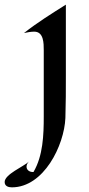

<svg xmlns="http://www.w3.org/2000/svg" viewBox="-96 -511 381 825"><path d="M187 -491C125 -452 64 -414 7 -369C21 -372 37 -375 51 -375C92 -375 92 -325 92 -295V-11C92 69 89 158 48 228H47C33 229 18 221 18 205C18 196 23 188 29 183C5 205 -76 238 -76 271C-76 289 -60 294 -45 294C92 294 180 114 185 -4C187 -65 187 -126 187 -187V-491Z"/></svg>

Font: Fondamento
Style: Regular
Weight: 400
Designer: Astigmatic (AOETI)
Foundry: Astigmatic (AOETI)
Version: Version 1.001